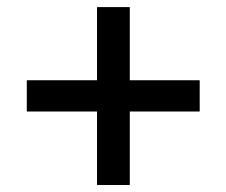

<svg xmlns="http://www.w3.org/2000/svg" viewBox="-20 -592 644 546"><path d="M547.9 -363.8V-274.9H349.1V-65.9H255.9V-274.9H56.2V-363.8H255.9V-571.8H349.1V-363.8Z"/></svg>

Font: Work Sans Medium
Style: Regular
Weight: 500
Designer: Wei Huang
Foundry: Wei Huang
Version: Version 2.012